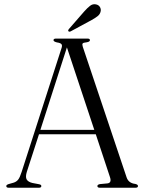

<svg xmlns="http://www.w3.org/2000/svg" viewBox="-20 -881 678 901"><path d="M174 -8Q174 0 162.5 0H21Q9.5 0 9.5 -8Q9.5 -13.5 20 -17L44.5 -24Q57 -28 65 -37.8Q73 -47.5 81.5 -74L268.5 -654.5Q273 -667 268.8 -673.2Q264.5 -679.5 247 -682Q231 -686 231 -692.5Q231 -700 243.5 -700H390.5Q402 -700 402 -692.5Q402 -685 386.5 -682.5Q370.5 -681 367.8 -676.8Q365 -672.5 368.5 -661.5L574 -49Q583 -21.5 614.5 -18Q627.5 -15 627.5 -8Q627.5 0 615.5 0H449Q437 0 437 -8Q437 -14.5 448.5 -17L485 -20.5Q505 -23.5 496 -50L429.5 -251H163L106 -75Q98.5 -51 105 -39.2Q111.5 -27.5 131.5 -22.5L163 -16.5Q174 -14.5 174 -8ZM169.5 -271.5H422.5L294 -658.5ZM375 -827Q390.5 -844.5 403 -854Q415.5 -863.5 430 -860.5Q443 -858 448.8 -848.2Q454.5 -838.5 452.5 -828.5Q450 -814.5 438.2 -805.2Q426.5 -796 410 -787L312 -734Q305 -730.5 301 -734.5Q298 -738 303.5 -745Z"/></svg>

Font: Fraunces 72pt S000 Light
Style: Regular
Weight: 300
Version: Version 1.000; ttfautohint (v1.8.3)